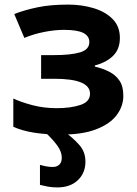

<svg xmlns="http://www.w3.org/2000/svg" viewBox="-20 -576 595 836"><path d="M277 -556Q336 -556 387.5 -540.5Q439 -525 470.5 -493Q502 -461 502 -411Q502 -362 472.5 -333Q443 -304 393 -291V-286Q428 -278 456 -263.5Q484 -249 500.5 -224.5Q517 -200 517 -159Q517 -114 488.5 -75.5Q460 -37 400 -13.5Q340 10 248 10Q112 10 38 -24V-147Q72 -131 121.5 -118Q171 -105 227 -105Q288 -105 330 -119Q372 -133 372 -168Q372 -233 217 -233H159V-336H214Q288 -336 328.5 -348Q369 -360 369 -393Q369 -419 343 -432.5Q317 -446 258 -446Q219 -446 173 -437Q127 -428 86 -411L42 -515Q89 -533 145 -544.5Q201 -556 277 -556ZM249 111Q249 85 230 58.5Q211 32 177 0H264Q301 27 326.5 56.5Q352 86 352 128Q352 177 319 208.5Q286 240 230 240Q206 240 188 236.5Q170 233 154 229V142Q164 145 179 148Q194 151 210 151Q227 151 238 141Q249 131 249 111Z"/></svg>

Font: Noto IKEA Arabic
Style: Bold
Weight: 700
Designer: Monotype Design Team
Foundry: Monotype Imaging Inc.
Version: Version 1.200